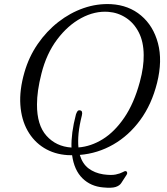

<svg xmlns="http://www.w3.org/2000/svg" viewBox="-20 -733 806 924"><path d="M515 -713Q600 -708 659 -658.2Q718 -608.5 740.2 -525Q762.5 -441.5 736 -334.5Q710 -230.5 655 -155.5Q600 -80.5 525 -37.5Q450 5.5 364 12.5Q377 55.5 406.2 77.5Q435.5 99.5 476.5 106Q515 111.5 537 106.8Q559 102 569.8 95.8Q580.5 89.5 585.5 90.5Q589.5 91 591.5 96Q593.5 101 590 107L563.5 148Q555.5 160.5 536.5 166.8Q517.5 173 476.5 169Q416.5 164 376.8 125Q337 86 327 14Q316.5 14 305.5 13.5Q241.5 9.5 192 -21Q142.5 -51.5 112.8 -104.2Q83 -157 78 -228.2Q73 -299.5 97.5 -384.5Q119 -459.5 161.5 -521.2Q204 -583 260.8 -627.2Q317.5 -671.5 382.5 -694Q447.5 -716.5 515 -713ZM323 -23H324Q323 -57 328.2 -96.8Q333.5 -136.5 345.5 -182.5Q348 -190 352.2 -196.8Q356.5 -203.5 365 -202Q379.5 -200 374 -177.5Q362 -130 358.2 -91.8Q354.5 -53.5 357.5 -23.5Q417.5 -28 474.5 -63.2Q531.5 -98.5 578.2 -167Q625 -235.5 653 -339Q663 -376 667.5 -408.2Q672 -440.5 671.5 -468.5Q671 -532 648 -577Q625 -622 586.5 -647.2Q548 -672.5 501.5 -676Q436 -681 371 -646Q306 -611 254.8 -542.8Q203.5 -474.5 179.5 -379Q168.5 -336 163.2 -299Q158 -262 158 -230.5Q157.5 -131 203.8 -79.5Q250 -28 323 -23Z"/></svg>

Font: Fraunces 9pt Soft Light
Style: Italic
Weight: 300
Italic angle: -16°
Version: Version 1.000;[0bf87f6ff]